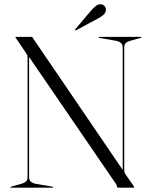

<svg xmlns="http://www.w3.org/2000/svg" viewBox="-20 -871 704 891"><path d="M227 -2.5Q227 0 223.5 0H31.5Q28 0 28 -2.5Q28 -3.5 32.5 -5L82.5 -19Q94.5 -23 101.2 -29.5Q108 -36 108 -50V-602Q108 -609.5 107 -613.5Q106 -617.5 100 -626L55 -692.5Q51.5 -698.5 51.5 -699Q51.5 -700 55 -700H126Q129.5 -700 131.5 -696.5Q133.5 -693 139 -685L549.5 -82.5V-650Q549.5 -664 542.2 -670.8Q535 -677.5 522.5 -681L442 -695Q437.5 -696.5 437.5 -697.5Q437.5 -700 441 -700H633Q636.5 -700 636.5 -697.5Q636.5 -696.5 632 -695L582 -681Q570 -677.5 563.2 -670.8Q556.5 -664 556.5 -650V-80Q556.5 -71 562.5 -62L596 -14Q603 -3 603 -1.5Q603 0 598 0H530.5Q522.5 0 522.5 -6.5Q522.5 -11 518.5 -17L115 -606.5V-50Q115 -36 121.8 -29.2Q128.5 -22.5 140.5 -19L222.5 -5Q227 -3.5 227 -2.5ZM400.5 -819.5Q414 -835 425.5 -843.8Q437 -852.5 449 -851Q460.5 -850 466.5 -841.5Q472.5 -833 471.5 -824.5Q470 -810 458.5 -800.8Q447 -791.5 431.5 -783.5L334 -731Q330 -728.5 328.5 -730.5Q327 -733 330 -736Z"/></svg>

Font: Fraunces 144pt Light
Style: Regular
Weight: 300
Version: Version 1.000;[b76b70a41]